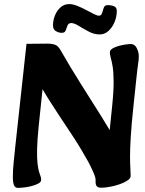

<svg xmlns="http://www.w3.org/2000/svg" viewBox="-20 -910 711 942"><path d="M69 12Q53 12 48 -3Q43 -18 43 -39Q43 -74 47 -113.5Q51 -153 55 -191L110 -695L216 -696Q231 -696 247.5 -691.5Q264 -687 277 -664Q325 -580 377.5 -497Q430 -414 477.5 -338.5Q525 -263 558 -201L508 -172L530 -387Q538 -464 537.5 -511Q537 -558 532.5 -584.5Q528 -611 523.5 -626Q519 -641 519 -654Q519 -664 531 -671.5Q543 -679 560.5 -684Q578 -689 595 -691.5Q612 -694 622 -694Q641 -694 651 -674Q661 -654 661 -634Q661 -617 657.5 -595Q654 -573 649 -524L635 -392Q625 -298 621.5 -238.5Q618 -179 618 -144Q618 -109 619.5 -87Q621 -65 621 -46Q621 -35 605.5 -24.5Q590 -14 567 -6Q544 2 519.5 6.5Q495 11 477 11Q459 11 453.5 2Q448 -7 449 -23Q450 -36 441.5 -56.5Q433 -77 422 -99Q411 -121 401 -137Q369 -195 324 -262Q279 -329 232 -402Q185 -475 145 -550L197 -552L170 -293Q163 -224 162 -179.5Q161 -135 164 -109Q167 -83 171 -69Q175 -55 178.5 -46.5Q182 -38 182 -28Q182 -17 168 -9.5Q154 -2 134.5 3Q115 8 96.5 10Q78 12 69 12ZM240 -786Q240 -810 249.5 -834Q259 -858 277 -874Q295 -890 320 -890Q337 -890 358.5 -881.5Q380 -873 401.5 -861.5Q423 -850 440 -841.5Q457 -833 465 -833Q475 -833 479 -842Q483 -851 487 -866Q490 -877 495 -881Q500 -885 508 -885Q525 -885 539 -879.5Q553 -874 553 -857Q553 -828 542 -801.5Q531 -775 512 -758Q493 -741 469 -741Q442 -741 415.5 -755Q389 -769 366.5 -783Q344 -797 329 -797Q322 -797 316.5 -792.5Q311 -788 306 -771Q303 -760 298.5 -754.5Q294 -749 282 -749Q269 -749 254.5 -757Q240 -765 240 -786Z"/></svg>

Font: Alkatra
Style: Bold
Weight: 700
Designer: Suman Bhandary
Version: Version 1.100;gftools[0.9.22]